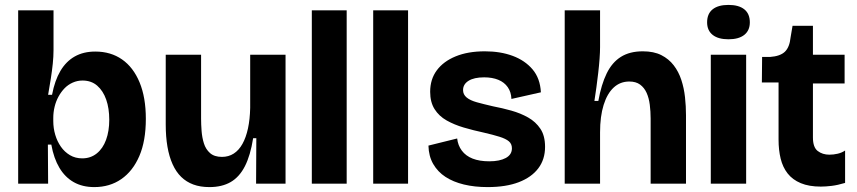

<svg xmlns="http://www.w3.org/2000/svg" viewBox="-20 -748 3491 782"><path d="M364 14Q316 14 280.5 -6Q245 -26 222 -64.5Q199 -103 189 -159H175L176 0H54V-231V-706H198V-544Q198 -518 195 -489Q192 -460 187 -428Q182 -396 176 -362H192Q203 -420 226 -459Q249 -498 284.5 -518Q320 -538 368 -538Q431 -538 477 -506Q523 -474 548.5 -412.5Q574 -351 574 -264Q574 -174 547.5 -112.5Q521 -51 474 -18.5Q427 14 364 14ZM315 -103Q349 -103 374 -123Q399 -143 412 -178.5Q425 -214 425 -260Q425 -307 412.5 -342.5Q400 -378 376 -399Q352 -420 316 -420Q295 -420 276 -411.5Q257 -403 243 -388.5Q229 -374 218.5 -355Q208 -336 202.5 -313.5Q197 -291 197 -268V-255Q197 -226 205 -199Q213 -172 228 -150.5Q243 -129 265 -116Q287 -103 315 -103Z M833 14Q796 14 767.5 3.5Q739 -7 718 -27.5Q697 -48 683 -79Q669 -110 662 -150.5Q655 -191 655 -241V-525H799V-264Q799 -242 801 -215Q803 -188 810.5 -164Q818 -140 835.5 -124.5Q853 -109 884 -109Q911 -109 932 -122.5Q953 -136 967.5 -162Q982 -188 990 -225Q998 -262 999 -309V-525H1143V-228V0H1023L1024 -185H1011Q1000 -115 977.5 -71Q955 -27 919.5 -6.5Q884 14 833 14Z M1250 0V-706H1392V0Z M1500 0V-706H1642V0Z M1966 14Q1913 14 1869.5 3.5Q1826 -7 1794.5 -27.5Q1763 -48 1744.5 -80Q1726 -112 1725 -155L1842 -184Q1845 -156 1861 -134.5Q1877 -113 1905 -102Q1933 -91 1973 -91Q2015 -91 2040 -104.5Q2065 -118 2065 -144Q2065 -162 2052.5 -172.5Q2040 -183 2014.5 -191Q1989 -199 1950 -208Q1908 -217 1869 -228.5Q1830 -240 1799 -257.5Q1768 -275 1750 -303.5Q1732 -332 1732 -374Q1732 -425 1759 -461.5Q1786 -498 1836 -518.5Q1886 -539 1955 -539Q2018 -539 2068 -520.5Q2118 -502 2149 -465.5Q2180 -429 2183 -372L2063 -345Q2062 -373 2048 -393Q2034 -413 2009.5 -423Q1985 -433 1952 -433Q1911 -433 1888.5 -419Q1866 -405 1866 -381Q1866 -363 1880.5 -351Q1895 -339 1922 -331.5Q1949 -324 1988 -315Q2025 -308 2062.5 -297.5Q2100 -287 2131 -269.5Q2162 -252 2181 -223.5Q2200 -195 2200 -150Q2200 -99 2172.5 -62.5Q2145 -26 2093 -6Q2041 14 1966 14Z M2280 0V-300V-706H2424V-556Q2424 -536 2422 -508.5Q2420 -481 2416.5 -451Q2413 -421 2409 -391.5Q2405 -362 2401 -337H2417Q2429 -404 2451 -449Q2473 -494 2509 -516.5Q2545 -539 2598 -539Q2643 -539 2673.5 -523.5Q2704 -508 2724 -482Q2744 -456 2755 -422.5Q2766 -389 2770 -352Q2774 -315 2774 -279V0H2630V-265Q2630 -294 2626.5 -321.5Q2623 -349 2613.5 -370Q2604 -391 2587 -403.5Q2570 -416 2543 -416Q2506 -416 2479.5 -391.5Q2453 -367 2438.5 -320.5Q2424 -274 2424 -209V0Z M2875 0V-525H3019V0ZM2947 -588Q2905 -588 2882.5 -606Q2860 -624 2860 -657Q2860 -692 2882.5 -710Q2905 -728 2947 -728Q2989 -728 3011.5 -710Q3034 -692 3034 -657Q3034 -624 3011.5 -606Q2989 -588 2947 -588Z M3323 12Q3275 12 3241.5 -2Q3208 -16 3188 -41.5Q3168 -67 3159.5 -102Q3151 -137 3151 -179V-412H3083L3084 -516H3116Q3158 -519 3177 -537.5Q3196 -556 3200 -596L3208 -643H3291V-525H3420V-408H3291V-188Q3291 -148 3310.5 -133Q3330 -118 3358 -118Q3375 -118 3392 -122Q3409 -126 3422 -135V-3Q3392 6 3367.5 9Q3343 12 3323 12Z"/></svg>

Font: Bricolage Grotesque 28pt
Style: Bold
Weight: 700
Designer: Mathieu Triay
Foundry: Atelier Triay
Version: Version 1.000;gftools[0.9.30]